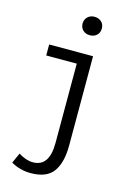

<svg xmlns="http://www.w3.org/2000/svg" viewBox="-145 -842 789 1139"><g transform="rotate(15 250.0 -273.0)"><path d="M162.1 224.6Q95.7 224.6 41 192.4L69.3 129.9Q116.2 159.2 158.2 159.2Q258.8 159.2 258.8 13.7V-473.6H71.3V-541H340.8V7.8Q340.8 112.3 300.3 168.5Q259.8 224.6 162.1 224.6ZM289.1 -656.2Q263.7 -656.2 247.1 -671.9Q230.5 -687.5 230.5 -712.9Q230.5 -737.3 247.1 -753.4Q263.7 -769.5 289.1 -769.5Q315.4 -769.5 332 -753.9Q348.6 -738.3 348.6 -712.9Q348.6 -687.5 332 -671.9Q315.4 -656.2 289.1 -656.2Z"/></g></svg>

Font: GenEi Gothic M SemiLight
Style: Regular
Weight: 350
Designer: o_tamon (Modified); [Source Han Sans]
Ryoko NISHIZUKA  (kana & ideographs); Paul D. Hunt (Latin, Greek & Cyrillic); Wenl
Version: Version 1.1a;Original Version 1.004